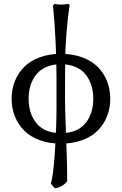

<svg xmlns="http://www.w3.org/2000/svg" viewBox="-20 -725 630 992"><path d="M272 -173.8V-308.1Q272 -507.3 253.9 -696.8L262.2 -705.1Q280.8 -701.2 293 -701.2Q301.8 -701.2 311.8 -702.1Q321.8 -703.1 327.1 -704.1L333 -705.1L339.8 -699.2Q328.6 -626 323 -547.6Q317.4 -469.2 316.7 -415.5Q315.9 -361.8 315.9 -253.9V-213.9Q315.9 -156.7 321.5 -18.1Q327.1 120.6 327.1 187V210.9Q317.9 224.6 299.1 235.8Q280.3 247.1 262.2 247.1L242.2 223.1Q254.4 192.9 263.2 65.4Q272 -62 272 -173.8ZM56.6 -124.5Q40 -166.5 40 -214.8Q40 -263.2 56.6 -305.2Q73.2 -347.2 104.5 -378.9Q135.7 -410.6 184.8 -428.7Q233.9 -446.8 294.9 -446.8Q356 -446.8 405 -428.7Q454.1 -410.6 485.4 -378.9Q516.6 -347.2 533.2 -305.2Q549.8 -263.2 549.8 -214.8Q549.8 -166.5 533.2 -124.5Q516.6 -82.5 485.4 -50.8Q454.1 -19 405 -1Q356 17.1 294.9 17.1Q233.9 17.1 184.8 -1Q135.7 -19 104.5 -50.8Q73.2 -82.5 56.6 -124.5ZM127.9 -214.8Q127.9 -136.2 169.9 -86.7Q211.9 -37.1 294.9 -37.1Q377.9 -37.1 419.9 -86.7Q461.9 -136.2 461.9 -214.8Q461.9 -252.4 451.9 -284.2Q441.9 -315.9 422.1 -340.6Q402.3 -365.2 369.9 -379.2Q337.4 -393.1 294.9 -393.1Q252.4 -393.1 220 -379.2Q187.5 -365.2 167.7 -340.6Q147.9 -315.9 137.9 -284.2Q127.9 -252.4 127.9 -214.8Z"/></svg>

Font: Linear Smooth Low Contrast
Style: Regular
Weight: 500
Designer: Philipp H. Poll, Flanker
Foundry: Philipp H. Poll, reworked by Flanker
Version: Version 1.010 | FøM Fix